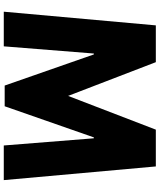

<svg xmlns="http://www.w3.org/2000/svg" viewBox="68 -934 865 1042"><g transform="rotate(90 501.0 -412.5)"><path d="M43 0 117.2 -825.2H316.9L500 -349.1L683.1 -825.2H882.8L957 0H769L730 -488.8H725.1L556.2 -4.9H443.8L274.9 -488.8H270L231 0Z"/></g></svg>

Font: Hussar Preview
Style: Bold
Weight: 700
Foundry: Cannot Into Space Fonts, PlusOne Fonts
Version: Version 2.29RC2 "Millennial"